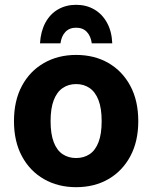

<svg xmlns="http://www.w3.org/2000/svg" viewBox="-20 -765 632 797"><path d="M38 -262Q38 -347 71 -408.5Q104 -470 162.5 -503.5Q221 -537 296 -537Q372 -537 430 -503.5Q488 -470 521 -408.5Q554 -347 554 -262Q554 -178 521 -116.5Q488 -55 430 -21.5Q372 12 296 12Q221 12 162.5 -21.5Q104 -55 71 -116.5Q38 -178 38 -262ZM190 -262Q190 -209 203 -175Q216 -141 240 -125Q264 -109 296 -109Q328 -109 352 -125Q376 -141 389 -175Q402 -209 402 -262Q402 -315 389 -349Q376 -383 352 -399.5Q328 -416 296 -416Q264 -416 240 -399.5Q216 -383 203 -349Q190 -315 190 -262ZM446 -585H361Q357 -615 340.5 -632.5Q324 -650 296 -650Q268 -650 251.5 -632.5Q235 -615 231 -585H146Q149 -635 168.5 -671Q188 -707 221 -726Q254 -745 296 -745Q338 -745 371 -726Q404 -707 424 -671Q444 -635 446 -585Z"/></svg>

Font: Radio Canada
Style: Regular
Weight: 400
Designer: Charles Daoud, Etienne Aubert Bonn, Alexandre Saumier Demers, Jacques Le Bailly
Foundry: Radio-Canada
Version: Version 2.104;gftools[0.9.28.dev5+ged2979d]